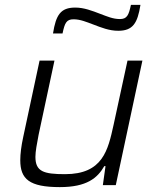

<svg xmlns="http://www.w3.org/2000/svg" viewBox="-20 -758 641 786"><path d="M197 -621H236C245 -664 252 -679 281 -679C309 -679 334 -668 361 -658C395 -645 427 -632 464 -632C524 -632 543 -663 555 -738H516C507 -696 500 -680 471 -680C442 -680 418 -691 391 -701C357 -714 324 -727 288 -727C228 -727 209 -697 197 -621ZM225 8C335 8 379 -29 407 -78H412L401 0H454L563 -510H502L445 -247C422 -143 401 -45 246 -45C158 -45 125 -56 125 -116C125 -138 131 -169 138 -206L203 -510H142L75 -197C67 -160 63 -128 63 -102C63 -25 100 8 225 8Z"/></svg>

Font: Saira UNSAM Light Italic
Style: Regular
Weight: 300
Italic angle: -12°
Designer: Hector Gatti with collaboration of the Omnibus-Type team
Foundry: Omnibus-Type
Version: Version 0.072;PS 000.072;hotconv 1.0.88;makeotf.lib2.5.64775